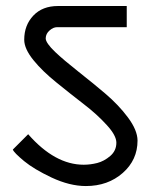

<svg xmlns="http://www.w3.org/2000/svg" viewBox="-20 -607 482 642"><path d="M132.8 -479Q132.8 -463.4 164.6 -433.1Q192.4 -406.7 241.2 -368.2Q292 -328.1 331.1 -294.9Q377 -255.9 407.7 -214.4Q439.5 -171.9 439.9 -137.2Q439.9 -72.3 390.6 -28.8Q340.8 15.1 267.1 15.1Q213.4 15.1 152.8 -13.2Q93.8 -41 60.5 -68.4Q26.4 -96.7 22.9 -106.9L74.2 -158.2Q163.6 -56.2 259.8 -56.2Q282.2 -56.2 305.2 -62Q328.1 -67.9 348.6 -85.4Q369.1 -103 369.1 -129.9Q369.1 -153.8 337.4 -188.5Q304.7 -224.6 260.7 -258.3Q218.3 -291 169.4 -330.6Q121.6 -369.1 92.3 -405.3Q61 -443.8 61 -474.1Q61 -522.9 91.8 -555.2Q122.1 -586.9 173.8 -586.9H403.8V-516.1H170.9Q158.2 -516.1 146 -505.4Q133.3 -494.6 132.8 -479Z"/></svg>

Font: Miedinger*
Style: Book
Weight: 400
Version: Version 001.000